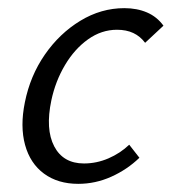

<svg xmlns="http://www.w3.org/2000/svg" viewBox="-20 -443 421 471"><path d="M172 8Q122 8 88 -17Q54 -42 41.5 -87.5Q29 -133 41 -192Q54 -257 90 -309Q126 -361 177 -392Q228 -423 285 -423Q316 -423 340.5 -412.5Q365 -402 381 -380L336 -338Q324 -354 307 -362Q290 -370 267 -370Q229 -370 196 -346.5Q163 -323 139.5 -283.5Q116 -244 106 -197Q91 -126 113 -84Q135 -42 186 -42Q217 -42 246 -54.5Q275 -67 297 -88L322 -56Q292 -27 253 -9.5Q214 8 172 8Z"/></svg>

Font: Ysabeau Office
Style: Italic
Weight: 400
Italic angle: -12°
Designer: Christian Thalmann (Catharsis Fonts)
Version: Version 2.001;gftools[0.9.30]; featfreeze: tnum,lnum,ss02